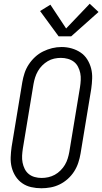

<svg xmlns="http://www.w3.org/2000/svg" viewBox="-20 -997 546 1025"><path d="M201 8Q173 8 146.5 2Q120 -4 98.5 -19Q77 -34 63 -56Q49 -78 42.5 -103.5Q36 -129 37 -157Q38 -185 42 -213L99 -558Q103 -582 111 -606.5Q119 -631 133.5 -653Q148 -675 167.5 -693Q187 -711 210.5 -722.5Q234 -734 258.5 -740Q283 -746 309 -746Q337 -746 363 -738.5Q389 -731 410.5 -716.5Q432 -702 446 -679.5Q460 -657 466.5 -631.5Q473 -606 472 -578Q471 -550 467 -522L410 -177Q406 -153 398 -128.5Q390 -104 376 -82Q362 -60 342 -42Q322 -24 298.5 -12.5Q275 -1 250 3.5Q225 8 201 8ZM202 -47Q220 -47 238 -51Q256 -55 272.5 -64Q289 -73 303 -87Q317 -101 326.5 -117Q336 -133 341.5 -151Q347 -169 350 -186L407 -531Q410 -550 411 -569.5Q412 -589 408.5 -606.5Q405 -624 396.5 -640.5Q388 -657 374 -667.5Q360 -678 342 -683Q324 -688 305 -688Q287 -688 269 -684Q251 -680 235 -670.5Q219 -661 205.5 -647.5Q192 -634 182.5 -617.5Q173 -601 167.5 -583.5Q162 -566 159 -549L102 -204Q99 -185 98 -166Q97 -147 100.5 -129Q104 -111 112 -95Q120 -79 133.5 -68Q147 -57 165 -52Q183 -47 202 -47ZM293 -803 194 -938 249 -972 333 -845 459 -977 506 -933 360 -803Z"/></svg>

Font: Iosevka Curly Slab LtObl
Style: Regular
Weight: 300
Italic angle: -9°
Monospace: yes
Designer: Belleve Invis
Foundry: Belleve Invis
Version: Version 11.0.0; ttfautohint (v1.8.3)